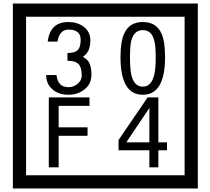

<svg xmlns="http://www.w3.org/2000/svg" viewBox="-20 -980 1195 1090"><path d="M1103 90H53V-960H1103ZM1028 15V-885H128V15ZM499 -556Q499 -504 460.5 -473Q422 -442 369 -442Q314 -442 280 -471Q242 -502 242 -554H301Q307 -485 370 -485Q398 -485 421 -504.5Q444 -524 444 -552Q444 -597 426 -616Q408 -635 363 -635V-679Q405 -679 421.5 -696Q438 -713 438 -754Q438 -812 369 -812Q318 -812 306 -744H251Q264 -855 368 -855Q419 -855 454 -829Q493 -800 493 -750Q493 -685 451 -658Q475 -642 483 -630Q499 -605 499 -556ZM917 -656Q917 -442 791 -442Q664 -442 664 -656Q664 -744 685 -789Q714 -855 791 -855Q868 -855 897 -789Q917 -745 917 -656ZM864 -656Q864 -723 855 -752Q840 -809 791 -809Q742 -809 726 -752Q718 -723 718 -656Q718 -587 726 -553Q742 -488 791 -488Q839 -488 855 -554Q864 -587 864 -656ZM488 -379H313V-257H477V-209H313V-30H257V-427H488ZM928 -127H879V-30H828V-127H653V-185L818 -427H879V-172H928ZM828 -172V-367L697 -172Z"/></svg>

Font: Unicode BMP Fallback SIL
Style: Regular
Weight: 400
Foundry: NRSI, SIL International
Version: Version 5.1 Based on Unicode 5.1